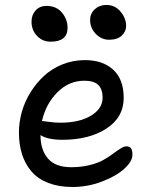

<svg xmlns="http://www.w3.org/2000/svg" viewBox="-20 -743 606 773"><path d="M418.9 -583Q388.2 -583 365.5 -606.7Q342.8 -630.4 342.8 -662.1Q342.8 -688.5 361.6 -705.8Q380.4 -723.1 408.2 -723.1Q442.9 -723.1 465.3 -696.3Q487.8 -669.4 487.8 -638.2Q487.8 -616.7 470.5 -599.9Q453.1 -583 418.9 -583ZM184.1 -575.2Q150.9 -575.2 128.9 -598.6Q106.9 -622.1 106.9 -655.8Q106.9 -683.1 123.5 -701.2Q140.1 -719.2 167 -719.2Q207 -719.2 229.5 -692.1Q252 -665 252 -630.9Q252 -575.2 184.1 -575.2ZM272 9.8Q216.8 9.8 174.8 -6.3Q132.8 -22.5 107.2 -52.2Q81.5 -82 68.8 -121.6Q56.2 -161.1 56.2 -210Q56.2 -251 67.9 -292.5Q79.6 -334 102.8 -371.3Q126 -408.7 157.5 -437.7Q189 -466.8 231.7 -483.9Q274.4 -501 321.8 -501Q394 -501 436 -462.2Q478 -423.3 478 -349.1Q478 -270.5 408.4 -225.3Q338.9 -180.2 231 -180.2Q171.9 -180.2 143.1 -199.2V-198.2Q143.1 -140.1 172.9 -105Q202.6 -69.8 267.1 -69.8Q307.1 -69.8 341.3 -78.4Q375.5 -86.9 397 -99.4Q418.5 -111.8 435.3 -124.3Q452.1 -136.7 465.6 -145.3Q479 -153.8 488.8 -153.8Q502 -153.8 507.6 -145.8Q513.2 -137.7 513.2 -120.1Q513.2 -93.3 480 -63.2Q446.8 -33.2 389.6 -11.7Q332.5 9.8 272 9.8ZM319.8 -418Q257.8 -418 211.4 -371.8Q165 -325.7 148.9 -255.9Q153.3 -255.9 176.8 -252.4Q200.2 -249 224.1 -249Q298.8 -249 345.9 -277.1Q393.1 -305.2 393.1 -350.1Q393.1 -384.3 375.5 -401.1Q357.9 -418 319.8 -418Z"/></svg>

Font: Shantell Sans Normal
Style: Regular
Weight: 400
Designer: Stephen Nixon, Anya Danilova, Shantell Martin
Foundry: Arrow Type
Version: Version 1.006;[559af2be0]